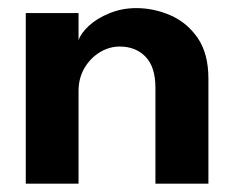

<svg xmlns="http://www.w3.org/2000/svg" viewBox="-20 -442 574 462"><path d="M308 -422.5Q350 -422.5 390 -405.2Q430 -388 455.8 -350.5Q481.5 -313 481.5 -252.5V0H354V-230.5Q354 -281 330.2 -305.5Q306.5 -330 268 -330Q243 -330 220.2 -316.2Q197.5 -302.5 183.2 -278.2Q169 -254 169 -223V0H42V-410.5H169V-345Q174.5 -362 194 -380Q213.5 -398 243.5 -410.2Q273.5 -422.5 308 -422.5Z"/></svg>

Font: League Spartan Thin SemiBold
Style: Regular
Weight: 600
Version: Version 2.002